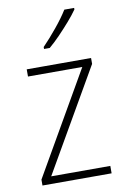

<svg xmlns="http://www.w3.org/2000/svg" viewBox="-87 -816 562 867"><g transform="rotate(-10 194.5 -382.5)"><path d="M353 0H36V-27L306 -496H57V-529H352V-502L82 -34H353ZM316 -758Q300 -735 276 -707.5Q252 -680 226 -653Q200 -626 176 -606H150V-615Q182 -648 216 -689.5Q250 -731 271 -765H316Z"/></g></svg>

Font: Noto Sans Sinhala SemiCondensed ExtraLight
Style: Regular
Weight: 200
Width: 4
Designer: Jelle Bosma - Monotype Design Team
Foundry: Monotype Imaging Inc.
Version: Version 2.006; ttfautohint (v1.8.4.7-5d5b)